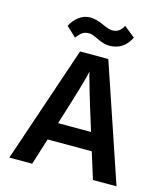

<svg xmlns="http://www.w3.org/2000/svg" viewBox="-127 -974 927 1071"><g transform="rotate(15 337.0 -438.5)"><path d="M250 -285 241 -256H431L422 -286Q388 -394 366.5 -467.5Q345 -541 340 -560L336 -580Q327 -530 250 -285ZM160 0H28L256 -674H419L647 0H511L463 -153H208ZM281 -785Q257 -785 242 -775.5Q227 -766 209 -741L152 -794Q168 -827 197.5 -849.5Q227 -872 263 -872Q297 -872 338 -853Q379 -834 398 -834Q441 -834 462 -877L526 -826Q487 -747 404 -747Q374 -747 335 -766Q296 -785 281 -785Z"/></g></svg>

Font: Hind Vadodara SemiBold
Style: Regular
Weight: 600
Designer: Hitesh Malaviya
Foundry: Indian Type Foundry
Version: Version 1.001;PS 1.0;hotconv 1.0.86;makeotf.lib2.5.63406; tt